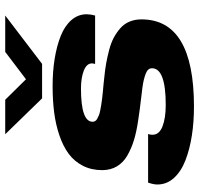

<svg xmlns="http://www.w3.org/2000/svg" viewBox="-34 -732 777 750"><g transform="rotate(-90 355.0 -356.5)"><path d="M669.9 -725.1 481 -581.1H346.2L206.1 -725.1H340.8L420.9 -644L527.8 -725.1ZM314 12.2Q253.9 12.2 200.7 3.9Q147.5 -4.4 104 -21.2Q60.5 -38.1 35.2 -66.2Q9.8 -94.2 9.8 -130.9Q9.8 -145.5 17.1 -167H207Q204.1 -159.7 204.1 -149.9Q204.1 -123.5 236.6 -110.8Q269 -98.1 320.8 -98.1Q463.9 -98.1 463.9 -151.9Q463.9 -160.2 458.5 -166.3Q453.1 -172.4 442.1 -176.5Q431.2 -180.7 418.2 -183.8Q405.3 -187 385.7 -189.5Q366.2 -191.9 347.9 -194.1Q329.6 -196.3 304.2 -199.5Q278.8 -202.6 257.8 -206.1Q215.3 -212.4 183.3 -222.2Q151.4 -231.9 123.5 -247.8Q95.7 -263.7 80.8 -288.6Q65.9 -313.5 65.9 -346.2Q65.9 -388.7 83 -421.9Q100.1 -455.1 129.6 -477.1Q159.2 -499 201.4 -513.4Q243.7 -527.8 291 -533.9Q338.4 -540 394 -540Q451.2 -540 501 -532Q550.8 -523.9 590.1 -508.3Q629.4 -492.7 652.1 -466.6Q674.8 -440.4 674.8 -407.2Q674.8 -392.6 669.9 -374H481Q481.4 -377 481.9 -379.9Q482.4 -382.8 482.7 -384.3Q482.9 -385.7 482.9 -386.2Q482.9 -407.2 454.3 -418.2Q425.8 -429.2 384.8 -429.2Q254.9 -429.2 254.9 -383.8Q254.9 -378.4 257.6 -373.8Q260.3 -369.1 266.6 -365.7Q272.9 -362.3 279.8 -359.4Q286.6 -356.4 298.1 -354.2Q309.6 -352.1 319.3 -350.3Q329.1 -348.6 344.5 -346.7Q359.9 -344.7 371.1 -343.8Q382.3 -342.8 400.4 -341.1Q418.5 -339.4 430.2 -337.9Q460 -335 484.1 -330.6Q508.3 -326.2 535.4 -319.1Q562.5 -312 582.8 -301.3Q603 -290.5 620.1 -275.6Q637.2 -260.7 646 -239.7Q654.8 -218.8 654.8 -192.9Q654.8 12.2 314 12.2Z"/></g></svg>

Font: Archivo Expanded ExtraBold
Style: Italic
Weight: 800
Width: 7
Italic angle: -10°
Designer: Hector Gatti
Foundry: Omnibus-Type
Version: Version 2.001